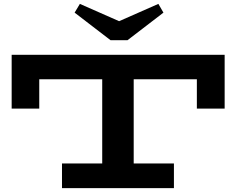

<svg xmlns="http://www.w3.org/2000/svg" viewBox="-20 -968 1216 988"><path d="M1136 -686V-409H993V-560H668V-127H875V0H299V-127H506V-560H182V-409H40V-686ZM821 -903 636 -761H549L364 -903L391 -948L593 -859L795 -948Z"/></svg>

Font: BioRhyme Expanded ExtraBold
Style: Regular
Weight: 800
Width: 7
Designer: Aoife Mooney
Foundry: Aoife Mooney Type
Version: Version 1.000